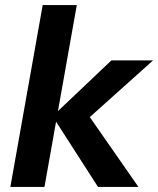

<svg xmlns="http://www.w3.org/2000/svg" viewBox="-20 -740 627 760"><path d="M368 0 188 -280 421 -501H586L298 -243L308 -316L528 0ZM21 0 149 -720H284L156 0Z"/></svg>

Font: DM Sans 17pt
Style: Bold Italic
Weight: 700
Italic angle: -10°
Version: Version 4.004;gftools[0.9.30]